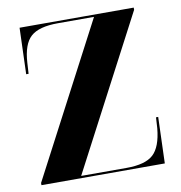

<svg xmlns="http://www.w3.org/2000/svg" viewBox="-80 -788 813 863"><g transform="rotate(-10 326.5 -357.0)"><path d="M40 0V-10L404 -704H239Q152 -704 115 -670.5Q78 -637 73 -553L70 -503H59L66 -714H587V-704L223 -10H430Q516 -10 552.5 -43.5Q589 -77 597 -161L600 -211H610L603 0Z"/></g></svg>

Font: Noto Serif Display SemiCondensed ExtraBold
Style: Regular
Weight: 800
Width: 4
Designer: Monotype Design Team
Foundry: Monotype Imaging Inc.
Version: Version 2.009